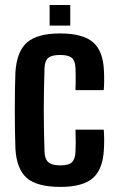

<svg xmlns="http://www.w3.org/2000/svg" viewBox="-20 -743 475 772"><path d="M283.5 -380.5Q284 -393.5 284.2 -409.8Q284.5 -426 284.2 -442Q284 -458 283.5 -470Q282.5 -497.5 269.2 -509.8Q256 -522 221.5 -522Q187.5 -522 173.8 -510Q160 -498 159 -469.5Q157.5 -423.5 156.8 -381.8Q156 -340 156 -300Q156 -260 156.8 -219Q157.5 -178 159 -133Q160 -103 174.8 -90.5Q189.5 -78 223 -78Q257 -78 269.8 -91.2Q282.5 -104.5 283.5 -133.5Q284.5 -151.5 284.5 -171.8Q284.5 -192 283.5 -221.5H397Q398.5 -209.5 398.8 -186Q399 -162.5 398 -145.5Q394.5 -63.5 354 -27.5Q313.5 8.5 223 8.5Q128 8.5 87.2 -27.8Q46.5 -64 42 -145.5Q41 -175 40.2 -216Q39.5 -257 39.5 -301.2Q39.5 -345.5 40.2 -385.5Q41 -425.5 42 -453Q47.5 -537 89.2 -572.8Q131 -608.5 221.5 -608.5Q313 -608.5 354 -573.2Q395 -538 398 -457.5Q399 -439 398.8 -415.5Q398.5 -392 397 -380.5ZM179.5 -640V-723H262.5V-640Z"/></svg>

Font: Big Shoulders Text Thin
Style: Bold
Weight: 700
Version: Version 2.002